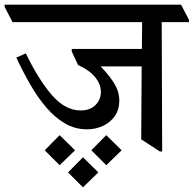

<svg xmlns="http://www.w3.org/2000/svg" viewBox="-48 -640 831 824"><path d="M325 -85Q274 -85 230.5 -110.5Q187 -136 150 -179.5Q113 -223 81.5 -278Q50 -333 22 -393L63 -411Q115 -302 173 -234Q231 -166 298 -166Q339 -166 362 -189.5Q385 -213 385 -246Q385 -278 360.5 -308.5Q336 -339 287 -361L260 -419V-430H561L562 -545H6L-28 -610V-620H729L763 -555V-545H646L648 10H638L558 -42L560 -355H384Q423 -314 443.5 -280Q464 -246 464 -208Q464 -169 444.5 -141.5Q425 -114 393.5 -99.5Q362 -85 325 -85ZM374 100 308 164 244 100 308 35ZM274 5 208 69 144 5 208 -60ZM474 5 408 69 344 5 408 -60Z"/></svg>

Font: Tiro Devanagari Hindi
Style: Regular
Weight: 400
Designer: Devanagari: John Hudson & Fiona Ross. Latin: John Hudson.
Foundry: Tiro Typeworks Ltd.
Version: Version 1.52